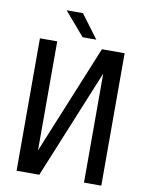

<svg xmlns="http://www.w3.org/2000/svg" viewBox="-97 -973 796 1041"><g transform="rotate(10 301.0 -452.0)"><path d="M184.1 -903.8H273.9L370.1 -774.9H294.9ZM67.9 -729H163.1V-128.9L409.2 -729H534.2V0H439V-600.1L192.9 0H67.9Z"/></g></svg>

Font: Vazir Code Hack
Style: Code-Hack
Weight: 400
Foundry: DejaVu fonts team - Redesigned by Saber Rastikerdar
Version: Version 1.1.2